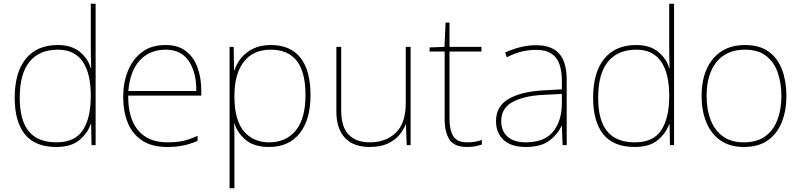

<svg xmlns="http://www.w3.org/2000/svg" viewBox="-20 -780 4307 1032"><path d="M283 10Q169 10 114 -58Q59 -126 59 -254Q59 -391 119 -464.5Q179 -538 291 -538Q363 -538 407.5 -502.5Q452 -467 468 -414H470Q469 -448 468.5 -480Q468 -512 468 -543V-760H494V0H472L470 -113H468Q450 -63 406 -26.5Q362 10 283 10ZM283 -15Q383 -15 425.5 -80.5Q468 -146 468 -263V-266Q468 -386 424 -449.5Q380 -513 291 -513Q192 -513 139 -448.5Q86 -384 86 -254Q86 -134 134.5 -74.5Q183 -15 283 -15Z M870 -538Q938 -538 980 -505Q1022 -472 1042 -416.5Q1062 -361 1062 -291V-266H669Q668 -145 722 -80Q776 -15 879 -15Q927 -15 961.5 -22Q996 -29 1042 -50V-23Q1004 -6 965.5 2Q927 10 879 10Q796 10 743.5 -25Q691 -60 666.5 -121Q642 -182 642 -259Q642 -334 667 -397.5Q692 -461 742.5 -499.5Q793 -538 870 -538ZM870 -513Q786 -513 732.5 -456.5Q679 -400 670 -291H1035Q1036 -390 995 -451.5Q954 -513 870 -513Z M1436 -538Q1541 -538 1595 -469.5Q1649 -401 1649 -269Q1649 -136 1590.5 -63Q1532 10 1426 10Q1347 10 1302 -27Q1257 -64 1240 -116H1238Q1240 -82 1240 -49.5Q1240 -17 1240 15V232H1214V-528H1236L1238 -402H1240Q1251 -437 1276 -468Q1301 -499 1341 -518.5Q1381 -538 1436 -538ZM1436 -513Q1340 -513 1290 -447.5Q1240 -382 1240 -265V-262Q1240 -135 1290.5 -75Q1341 -15 1426 -15Q1518 -15 1570 -79Q1622 -143 1622 -269Q1622 -393 1575 -453Q1528 -513 1436 -513Z M2187 -528V0H2166L2162 -111H2160Q2149 -81 2125 -53Q2101 -25 2062.5 -7.5Q2024 10 1968 10Q1880 10 1834 -39Q1788 -88 1788 -182V-528H1814V-186Q1814 -98 1854 -56.5Q1894 -15 1968 -15Q2054 -15 2107.5 -66.5Q2161 -118 2161 -226V-528Z M2491 -15Q2516 -15 2535 -18.5Q2554 -22 2570 -28V-3Q2554 2 2535.5 6Q2517 10 2491 10Q2421 10 2395.5 -30Q2370 -70 2370 -140V-503H2289V-525L2369 -528L2375 -659H2396V-528H2568V-503H2396V-143Q2396 -82 2416 -48.5Q2436 -15 2491 -15Z M2862 -537Q2944 -537 2985 -492.5Q3026 -448 3026 -350V0H3004L3000 -103H2998Q2977 -57 2932 -23.5Q2887 10 2806 10Q2727 10 2686.5 -28Q2646 -66 2646 -129Q2646 -208 2712.5 -247.5Q2779 -287 2897 -294L3000 -300V-343Q3000 -433 2966 -472.5Q2932 -512 2862 -512Q2822 -512 2784.5 -503Q2747 -494 2704 -472L2695 -498Q2735 -516 2776.5 -526.5Q2818 -537 2862 -537ZM2899 -270Q2797 -265 2735.5 -232Q2674 -199 2674 -129Q2674 -76 2708 -45.5Q2742 -15 2806 -15Q2906 -15 2952.5 -72Q2999 -129 3000 -220V-275Z M3392 10Q3278 10 3223 -58Q3168 -126 3168 -254Q3168 -391 3228 -464.5Q3288 -538 3400 -538Q3472 -538 3516.5 -502.5Q3561 -467 3577 -414H3579Q3578 -448 3577.5 -480Q3577 -512 3577 -543V-760H3603V0H3581L3579 -113H3577Q3559 -63 3515 -26.5Q3471 10 3392 10ZM3392 -15Q3492 -15 3534.5 -80.5Q3577 -146 3577 -263V-266Q3577 -386 3533 -449.5Q3489 -513 3400 -513Q3301 -513 3248 -448.5Q3195 -384 3195 -254Q3195 -134 3243.5 -74.5Q3292 -15 3392 -15Z M4207 -264Q4207 -187 4182.5 -124.5Q4158 -62 4107.5 -26Q4057 10 3978 10Q3902 10 3851.5 -26Q3801 -62 3776 -124Q3751 -186 3751 -264Q3751 -390 3812.5 -464Q3874 -538 3984 -538Q4064 -538 4113 -501.5Q4162 -465 4184.5 -403Q4207 -341 4207 -264ZM3778 -264Q3778 -191 3800 -134.5Q3822 -78 3866.5 -46.5Q3911 -15 3978 -15Q4048 -15 4092.5 -47Q4137 -79 4158.5 -135.5Q4180 -192 4180 -264Q4180 -333 4160.5 -389.5Q4141 -446 4098 -479.5Q4055 -513 3984 -513Q3885 -513 3831.5 -447Q3778 -381 3778 -264Z"/></svg>

Font: Noto Sans Myanmar Thin
Style: Regular
Weight: 100
Designer: Monotype Design Team
Foundry: Monotype Imaging Inc.
Version: Version 2.107; ttfautohint (v1.8.4.7-5d5b)